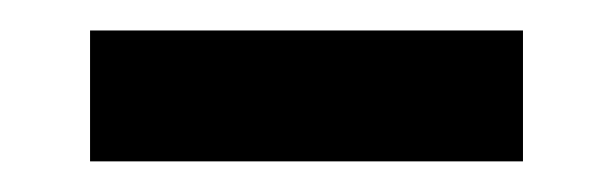

<svg xmlns="http://www.w3.org/2000/svg" viewBox="-20 -331 402 126"><path d="M39.1 -225.1V-311H323.2V-225.1Z"/></svg>

Font: Reddit Sans Medium
Style: Regular
Weight: 500
Designer: Stephen Hutchings
Foundry: Reddit
Version: Version 1.014